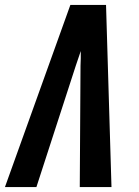

<svg xmlns="http://www.w3.org/2000/svg" viewBox="-41 -755 561 775"><path d="M-21 0 243 -735H387L409 0H281L284 -490Q285 -505 285 -519.5Q285 -534 285 -549Q280 -534 275 -519.5Q270 -505 265 -490L106 0Z"/></svg>

Font: Iosevka SS04 Extrabold Oblique
Style: Regular
Weight: 800
Italic angle: -9°
Monospace: yes
Designer: Belleve Invis
Foundry: Belleve Invis
Version: Version 19.0.0; ttfautohint (v1.8.4)